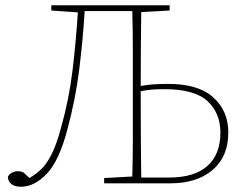

<svg xmlns="http://www.w3.org/2000/svg" viewBox="-20 -697 918 730"><path d="M175 -657V-677H625V-657L517 -651Q516 -581 515.5 -509.5Q515 -438 515 -370Q541 -375 566 -376.5Q591 -378 616 -378Q732 -379 790 -327.5Q848 -276 848 -193Q848 -102 788.5 -51Q729 0 628 0H376V-20L483 -26Q485 -97 485 -167Q485 -237 485 -310V-367Q485 -440 485 -512Q485 -584 483 -655H302Q295 -543 281 -431Q267 -319 236 -204Q205 -86 158 -36.5Q111 13 60 13Q35 13 22.5 2Q10 -9 10 -25Q16 -36 26.5 -41Q37 -46 47 -46Q64 -46 71.5 -39.5Q79 -33 92 -20Q116 -34 137 -54Q158 -74 176.5 -111Q195 -148 212 -211Q243 -322 256 -431Q269 -540 276 -650ZM515 -310Q515 -237 515.5 -165Q516 -93 517 -22H623Q719 -22 768.5 -66Q818 -110 818 -193Q818 -267 769 -312.5Q720 -358 604 -358Q582 -358 560 -356.5Q538 -355 515 -350Z"/></svg>

Font: Source Serif Pro ExtraLight
Style: Regular
Weight: 200
Designer: Frank Grießhammer
Foundry: Adobe Systems Incorporated
Version: Version 3.001;hotconv 1.0.111;makeotfexe 2.5.65597